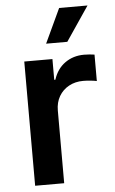

<svg xmlns="http://www.w3.org/2000/svg" viewBox="-54 -796 498 833"><g transform="rotate(-5 195.0 -379.5)"><path d="M64.9 0V-541H187.5V-450.7H192.4Q207.5 -497.6 242.9 -522.7Q278.3 -547.9 325.7 -547.9Q336.9 -547.9 349.6 -546.9Q362.3 -545.9 371.1 -544.4V-429.2Q363.8 -431.2 346.2 -433.1Q328.6 -435.1 311.5 -435.1Q277.3 -435.1 250 -420.2Q222.7 -405.3 207 -378.7Q191.4 -352.1 191.4 -316.4V0ZM166 -609.9 235.8 -759.3H359.4L258.3 -609.9Z"/></g></svg>

Font: Inter 17pt SemiBold
Style: Regular
Weight: 600
Version: Version 4.001;git-66647c0bb